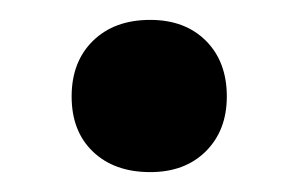

<svg xmlns="http://www.w3.org/2000/svg" viewBox="-20 -335 300 193"><path d="M52 -238Q52 -273 73.5 -294Q95 -315 131 -315Q166 -315 187 -294Q208 -273 208 -238Q208 -204 187 -183Q166 -162 131 -162Q95 -162 73.5 -182.5Q52 -203 52 -238Z"/></svg>

Font: Ysabeau SC
Style: Bold
Weight: 700
Designer: Christian Thalmann (Catharsis Fonts)
Version: Version 0.003